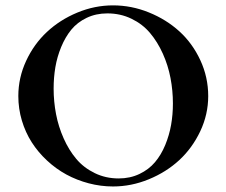

<svg xmlns="http://www.w3.org/2000/svg" viewBox="-20 -671 826 701"><path d="M392.6 9.8Q347.7 9.8 304 -1.7Q260.3 -13.2 222.2 -33.9Q184.1 -54.7 151.6 -85Q119.1 -115.2 95.9 -151.4Q72.8 -187.5 59.8 -231Q46.9 -274.4 46.9 -320.3Q46.9 -387.2 75.4 -448.7Q104 -510.3 151.4 -554.4Q198.7 -598.6 262.2 -625Q325.7 -651.4 392.6 -651.4Q460 -651.4 523.4 -625.7Q586.9 -600.1 634.8 -556.6Q682.6 -513.2 711.4 -451.2Q740.2 -389.2 740.2 -320.3Q740.2 -253.4 711.2 -191.9Q682.1 -130.4 634.5 -86.4Q586.9 -42.5 523.2 -16.4Q459.5 9.8 392.6 9.8ZM413.1 -19.5Q455.1 -19.5 489.3 -35.9Q523.4 -52.2 545.9 -78.9Q568.4 -105.5 583.3 -141.6Q598.1 -177.7 604.7 -215.3Q611.3 -252.9 611.3 -293Q611.3 -340.3 602.5 -386.2Q593.8 -432.1 574.5 -475.1Q555.2 -518.1 527.8 -550.5Q500.5 -583 460.2 -602.5Q419.9 -622.1 372.1 -622.1Q330.1 -622.1 296.1 -605.7Q262.2 -589.4 240.2 -562.5Q218.3 -535.6 203.4 -499.5Q188.5 -463.4 182.1 -425.5Q175.8 -387.7 175.8 -347.7Q175.8 -300.3 184.6 -254.4Q193.4 -208.5 212.4 -165.8Q231.4 -123 258.5 -90.8Q285.6 -58.6 325.7 -39.1Q365.7 -19.5 413.1 -19.5Z"/></svg>

Font: Comprehension SemiBold
Style: Regular
Weight: 600
Designer: Alfredo Marco Pradil
Foundry: Alfredo Marco Pradil
Version: 1.0